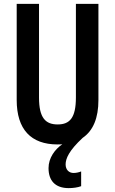

<svg xmlns="http://www.w3.org/2000/svg" viewBox="-20 -734 593 989"><path d="M318 113C318 83 335 42 406 -24C460 -61 487 -126 487 -219V-714H371V-232C371 -128 340 -93 277 -93C215 -93 181 -126 181 -231V-714H66V-219C66 -67 140 10 276 10C285 10 293 10 301 9C263 35 230 79 230 132C230 194 262 235 334 235C355 235 380 232 398 225V149C389 153 373 157 359 157C335 157 318 140 318 113Z"/></svg>

Font: Noto Sans Gujarati ExtraCondensed SemiBold
Style: Regular
Weight: 600
Width: 2
Designer: Jelle Bosma - Monotype Design Team, Universal Thirst
Foundry: Monotype Imaging Inc.
Version: Version 2.106